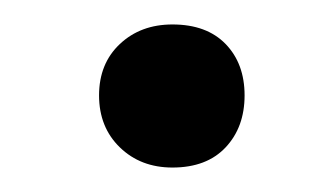

<svg xmlns="http://www.w3.org/2000/svg" viewBox="-20 -345 273 157"><path d="M121 -208Q95 -208 78 -224.5Q61 -241 61 -267Q61 -293 78 -309Q95 -325 121 -325Q149 -325 164.5 -309Q180 -293 180 -267Q180 -241 164.5 -224.5Q149 -208 121 -208Z"/></svg>

Font: Nunito ExtraLight Medium
Style: Italic
Weight: 500
Italic angle: -9°
Version: Version 3.602